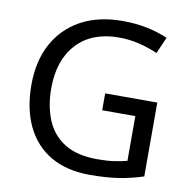

<svg xmlns="http://www.w3.org/2000/svg" viewBox="-81 -805 891 896"><g transform="rotate(10 364.0 -357.0)"><path d="M407 -377H654V-27Q596 -8 537 1Q478 10 403 10Q292 10 216 -34.5Q140 -79 100.5 -161.5Q61 -244 61 -357Q61 -469 105 -551Q149 -633 231.5 -678.5Q314 -724 431 -724Q491 -724 544.5 -713Q598 -702 644 -682L610 -604Q572 -621 524.5 -633Q477 -645 426 -645Q298 -645 226.5 -568Q155 -491 155 -357Q155 -272 182.5 -206.5Q210 -141 269 -104.5Q328 -68 424 -68Q471 -68 504 -73Q537 -78 564 -85V-297H407Z"/></g></svg>

Font: Noto Sans Ogham
Style: Regular
Weight: 400
Designer: Monotype Design Team
Foundry: Monotype Imaging Inc.
Version: Version 2.001; ttfautohint (v1.8.4.7-5d5b)